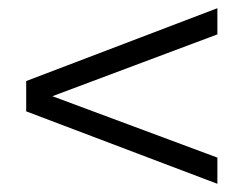

<svg xmlns="http://www.w3.org/2000/svg" viewBox="-20 -572 599 469"><path d="M511 -187V-123L44 -300V-374L511 -552V-488L108 -337Z"/></svg>

Font: Open Sauce One Light
Style: Regular
Weight: 300
Designer: Alfredo Marco Pradil
Foundry: Creative Sauce Fz LLC
Version: Version 1.477